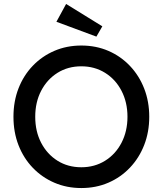

<svg xmlns="http://www.w3.org/2000/svg" viewBox="-20 -940 822 970"><path d="M391 10Q317 10 254.5 -17Q192 -44 145.5 -92.5Q99 -141 73.5 -206.5Q48 -272 48 -350Q48 -428 73.5 -493.5Q99 -559 145.5 -607.5Q192 -656 254.5 -683Q317 -710 391 -710Q465 -710 527.5 -683Q590 -656 636.5 -607Q683 -558 708.5 -492.5Q734 -427 734 -350Q734 -273 708.5 -207.5Q683 -142 636.5 -93Q590 -44 527.5 -17Q465 10 391 10ZM391 -95Q458 -95 511 -128Q564 -161 594 -219Q624 -277 624 -350Q624 -423 594 -481Q564 -539 511 -572Q458 -605 391 -605Q323 -605 270.5 -572Q218 -539 188 -481.5Q158 -424 158 -350Q158 -276 188 -218.5Q218 -161 270.5 -128Q323 -95 391 -95ZM467 -755 265 -830 314 -920 497 -807Z"/></svg>

Font: Lexend Deca
Style: Regular
Weight: 400
Designer: Bonnie Shaver-Troup, Thomas Jockin
Foundry: Lexend
Version: Version 1.008; ttfautohint (v1.8.4.7-5d5b)